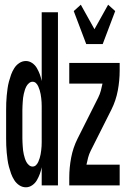

<svg xmlns="http://www.w3.org/2000/svg" viewBox="-20 -787 540 815"><path d="M90 8Q75 8 62 -0.5Q49 -9 40.5 -22.5Q32 -36 27 -50Q22 -64 18 -79Q14 -94 12 -109Q10 -124 8.5 -139Q7 -154 6.5 -169.5Q6 -185 6 -200V-320Q6 -335 6.5 -350.5Q7 -366 8.5 -381Q10 -396 12 -411Q14 -426 18 -441Q22 -456 27 -470Q32 -484 40.5 -497.5Q49 -511 62 -519.5Q75 -528 90 -528Q104 -528 116.5 -519.5Q129 -511 136.5 -498Q144 -485 149 -471.5Q154 -458 157 -443V-735H226V0H157V-77Q154 -62 149 -48.5Q144 -35 136.5 -22Q129 -9 116.5 -0.5Q104 8 90 8ZM118 -80Q127 -80 133 -86Q139 -92 142.5 -100Q146 -108 148.5 -116Q151 -124 152.5 -132.5Q154 -141 155 -149.5Q156 -158 156.5 -166.5Q157 -175 157 -183.5Q157 -192 157 -200V-320Q157 -328 157 -336.5Q157 -345 156.5 -353.5Q156 -362 155 -370.5Q154 -379 152.5 -387.5Q151 -396 148.5 -404Q146 -412 142.5 -420Q139 -428 133 -434Q127 -440 118 -440Q110 -440 103 -434Q96 -428 92 -420.5Q88 -413 85.5 -405Q83 -397 81 -388.5Q79 -380 78 -371.5Q77 -363 76.5 -354.5Q76 -346 75.5 -337.5Q75 -329 75 -320V-200Q75 -191 75.5 -182.5Q76 -174 76.5 -165.5Q77 -157 78 -148.5Q79 -140 81 -131.5Q83 -123 85.5 -115Q88 -107 92 -99.5Q96 -92 103 -86Q110 -80 118 -80ZM346 -600 293 -740 323 -767 381 -663 439 -767 469 -740 416 -600ZM274 0V-33Q274 -75 282 -117.5Q290 -160 309 -198L397 -373Q404 -387 408 -402Q412 -417 415 -432H274V-520H488V-488Q488 -445 480 -402.5Q472 -360 453 -322L365 -147Q358 -133 354 -118Q350 -103 347 -88H488V0Z"/></svg>

Font: Iosevka Curly Semibold
Style: Regular
Weight: 600
Monospace: yes
Designer: Belleve Invis
Foundry: Belleve Invis
Version: Version 22.1.2; ttfautohint (v1.8.4)